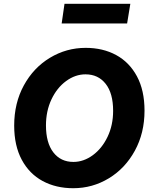

<svg xmlns="http://www.w3.org/2000/svg" viewBox="-20 -982 787 1015"><path d="M55 -318Q55 -437 106 -530.5Q157 -624 244 -676.5Q331 -729 433 -729Q524 -729 594 -691Q664 -653 704 -578.5Q744 -504 744 -397Q744 -279 693 -185.5Q642 -92 555.5 -39.5Q469 13 367 13Q276 13 205.5 -25Q135 -63 95 -137.5Q55 -212 55 -318ZM578 -396Q578 -489 538.5 -539Q499 -589 432 -589Q378 -589 329.5 -553.5Q281 -518 252 -456.5Q223 -395 223 -319Q223 -227 262 -176.5Q301 -126 368 -126Q422 -126 470.5 -161.5Q519 -197 548.5 -258.5Q578 -320 578 -396ZM321 -962H669L652 -858H306Z"/></svg>

Font: Nebula Sans Bold
Style: Regular
Weight: 700
Italic angle: -9°
Designer: Paul D. Hunt for Adobe (as Source Sans)
Foundry: Nebula Entertainment & Broadcasting LLC
Version: Version 1.010